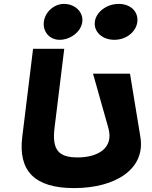

<svg xmlns="http://www.w3.org/2000/svg" viewBox="-20 -965 778 984"><path d="M308 -945C257 -945 211 -904 204.7 -853C198.5 -802 234.4 -761 285.4 -761C340.9 -761 395.6 -802 401.8 -853C408.1 -904 363.5 -945 308 -945ZM588.6 -945C526.9 -945 472.2 -904 466 -853C459.7 -802 504.3 -761 566 -761C627.7 -761 677.6 -802 683.8 -853C690.1 -904 650.3 -945 588.6 -945ZM646.3 -587.5H456.7L535.2 -309.5C566 -200.5 473.4 -158.2 378.8 -158.2C284.2 -158.2 245.1 -192.2 259.5 -309.5L309.3 -715H149.5L94 -262.8C72.7 -89.4 157.1 -1 359.5 -1C572.2 -1 726.4 -98.6 699.5 -262.8Z"/></svg>

Font: Hussar
Style: BdSuprExtOblOne
Weight: 700
Foundry: Cannot Into Space Fonts
Version: Version 2.00